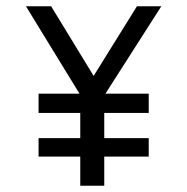

<svg xmlns="http://www.w3.org/2000/svg" viewBox="-20 -590 595 610"><path d="M492.5 -570H415L277.5 -348.8L142.5 -570H62.5L232.5 -292.5H102.5V-231.2H235V-151.2H102.5V-92.5H235V0H311.2V-92.5H452.5V-151.2H311.2V-231.2H452.5V-292.5H315Z"/></svg>

Font: Cambay
Style: Regular
Weight: 400
Designer: Pooja Saxena
Foundry: Pooja Saxena
Version: Version 1.181;PS 001.181;hotconv 1.0.70;makeotf.lib2.5.58329